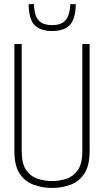

<svg xmlns="http://www.w3.org/2000/svg" viewBox="-20 -917 513 947"><path d="M51 -172V-700H87V-171Q87 -109 109.5 -77.5Q132 -46 166.5 -35Q201 -24 237 -24Q273 -24 307 -35Q341 -46 363.5 -77.5Q386 -109 386 -171V-700H422V-172Q422 -98 395 -59Q368 -20 325.5 -5Q283 10 237 10Q191 10 148 -5Q105 -20 78 -59Q51 -98 51 -172ZM237 -764Q184 -764 155 -789Q126 -814 122 -878Q121 -887 121 -896L148 -897Q148 -894 148 -890Q148 -886 148 -882Q152 -833 174 -813Q196 -793 237 -793Q278 -793 299.5 -813Q321 -833 326 -883Q326 -891 327 -897L354 -896Q354 -887 353 -877Q348 -814 319.5 -789Q291 -764 237 -764Z"/></svg>

Font: Georama SemiCondensed ExtraLight
Style: Regular
Weight: 200
Width: 4
Designer: Jean-Baptiste Levee
Foundry: Production Type
Version: Version 1.000